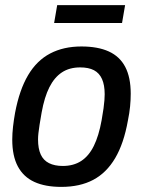

<svg xmlns="http://www.w3.org/2000/svg" viewBox="-20 -720 561 752"><path d="M220 12Q157 12 114.5 -7.5Q72 -27 50 -68Q28 -109 28 -173Q28 -197 31 -223.5Q34 -250 39 -278Q56 -368 90 -425.5Q124 -483 176.5 -510.5Q229 -538 299 -538Q363 -538 406 -518.5Q449 -499 470.5 -458Q492 -417 492 -353Q492 -329 489.5 -303Q487 -277 481 -248Q465 -158 431 -100.5Q397 -43 345 -15.5Q293 12 220 12ZM226 -70Q268 -70 298 -89.5Q328 -109 347.5 -148.5Q367 -188 378 -249Q383 -277 385.5 -295.5Q388 -314 389 -327.5Q390 -341 390 -351Q390 -387 379.5 -410.5Q369 -434 348 -445Q327 -456 294 -456Q252 -456 222.5 -436.5Q193 -417 173.5 -378.5Q154 -340 143 -279Q138 -251 135 -231.5Q132 -212 130.5 -198.5Q129 -185 129 -174Q129 -138 139.5 -115Q150 -92 172 -81Q194 -70 226 -70ZM192 -630 204 -700H470L458 -630Z"/></svg>

Font: Archivo SemiCondensed Medium
Style: Italic
Weight: 500
Width: 4
Italic angle: -10°
Designer: Hector Gatti
Foundry: Omnibus-Type
Version: Version 2.001